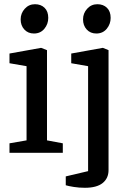

<svg xmlns="http://www.w3.org/2000/svg" viewBox="-20 -725 607 911"><path d="M25 0V-45L106 -59V-411L25 -425V-471L175 -498L203 -487V-59L278 -45V0ZM141 -566Q113 -566 95.5 -585Q78 -604 78 -633Q78 -662 97.5 -683.5Q117 -705 146 -705Q174 -705 191.5 -688Q209 -671 209 -640Q209 -611 190.5 -588.5Q172 -566 141 -566ZM383 166Q355 166 330 162Q305 158 292 154V112L398 87V-411L318 -425V-471L468 -498L495 -487V82Q495 121 467 143.5Q439 166 383 166ZM437 -566Q409 -566 391.5 -585Q374 -604 374 -633Q374 -662 393.5 -683.5Q413 -705 442 -705Q470 -705 487.5 -688Q505 -671 505 -640Q505 -611 486.5 -588.5Q468 -566 437 -566Z"/></svg>

Font: Faustina Light Medium
Style: Regular
Weight: 500
Version: Version 1.200